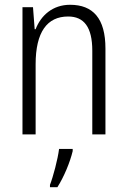

<svg xmlns="http://www.w3.org/2000/svg" viewBox="-20 -562 532 803"><path d="M273 -542C200 -542 151 -497 129 -440H125L118 -532H74V0H129V-293C129 -428 177 -493 265 -493C331 -493 366 -449 366 -350V0H421V-359C421 -485 369 -542 273 -542ZM284 61H227C222 103 202 178 189 211V221H220C248 177 273 116 284 70Z"/></svg>

Font: Noto Sans Display SemiCondensed Light
Style: Regular
Weight: 300
Width: 4
Designer: Monotype Design Team
Foundry: Monotype Imaging Inc.
Version: Version 1.900